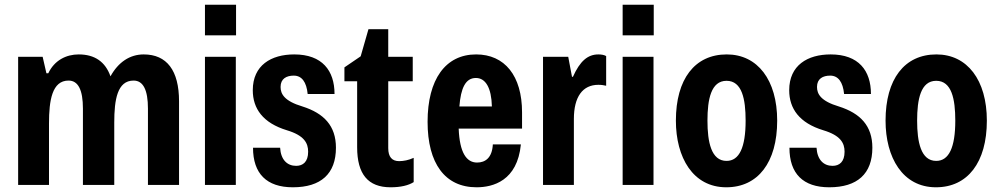

<svg xmlns="http://www.w3.org/2000/svg" viewBox="-20 -785 4246 815"><path d="M57 0H188V-261C188 -359 201 -443 271 -443C312 -443 332 -403 332 -324V0H465V-265C465 -362 478 -443 547 -443C588 -443 608 -403 608 -324V0H740V-355C740 -486 688 -554 590 -554C531 -554 482 -521 449 -461C427 -523 382 -554 314 -554C261 -554 211 -529 185 -474H177L161 -544H57Z M850 -635H982V-765H850ZM850 0H981V-544H850Z M1223 10C1342 10 1406 -47 1406 -158C1406 -251 1355 -304 1264 -333C1187 -356 1171 -386 1171 -416C1171 -451 1196 -464 1227 -464C1261 -464 1281 -437 1286 -386H1400C1400 -485 1348 -554 1229 -554C1131 -554 1053 -508 1053 -402C1053 -324 1096 -263 1198 -232C1271 -210 1288 -178 1288 -141C1288 -98 1266 -81 1237 -81C1199 -81 1172 -107 1169 -158H1054C1054 -48 1112 10 1223 10Z M1638 10C1681 10 1714 2 1736 -12V-115C1714 -105 1693 -101 1674 -101C1644 -101 1628 -119 1628 -156V-440H1732V-544H1628V-661H1544L1511 -546L1442 -499V-440H1496V-160C1496 -46 1542 10 1638 10Z M2196 -308C2196 -464 2122 -554 2001 -554C1871 -554 1795 -448 1795 -268C1795 -91 1869 10 2003 10C2072 10 2176 -17 2191 -172H2072C2069 -115 2040 -95 2005 -95C1960 -95 1931 -137 1927 -239H2196ZM1930 -333C1936 -411 1956 -454 2000 -454C2041 -454 2066 -413 2068 -333Z M2285 0H2416V-280C2416 -374 2453 -425 2520 -425C2533 -425 2545 -423 2553 -421V-547C2545 -552 2532 -554 2520 -554C2475 -554 2442 -526 2412 -459H2408L2392 -544H2285Z M2623 -635H2755V-765H2623ZM2623 0H2754V-544H2623Z M3063 10C3197 10 3279 -95 3279 -273C3279 -445 3196 -554 3065 -554C2929 -554 2849 -449 2849 -273C2849 -117 2921 10 3063 10ZM3064 -102C2999 -102 2983 -182 2983 -273C2983 -363 2998 -442 3064 -442C3130 -442 3145 -364 3145 -273C3145 -159 3118 -102 3064 -102Z M3500 10C3619 10 3683 -47 3683 -158C3683 -251 3632 -304 3541 -333C3464 -356 3448 -386 3448 -416C3448 -451 3473 -464 3504 -464C3538 -464 3558 -437 3563 -386H3677C3677 -485 3625 -554 3506 -554C3408 -554 3330 -508 3330 -402C3330 -324 3373 -263 3475 -232C3548 -210 3565 -178 3565 -141C3565 -98 3543 -81 3514 -81C3476 -81 3449 -107 3446 -158H3331C3331 -48 3389 10 3500 10Z M3953 10C4087 10 4169 -95 4169 -273C4169 -445 4086 -554 3955 -554C3819 -554 3739 -449 3739 -273C3739 -117 3811 10 3953 10ZM3954 -102C3889 -102 3873 -182 3873 -273C3873 -363 3888 -442 3954 -442C4020 -442 4035 -364 4035 -273C4035 -159 4008 -102 3954 -102Z"/></svg>

Font: Kathrein 77 Bold Condensed
Style: Regular
Weight: 700
Width: 3
Designer: Lazydogs Typefoundry, based on Open Sans by Ascender Corporation
Foundry: Lazydogs Typefoundry
Version: Version 1.003;PS 001.003;hotconv 1.0.88;makeotf.lib2.5.64775